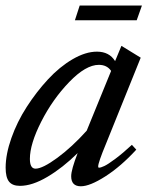

<svg xmlns="http://www.w3.org/2000/svg" viewBox="-22 -648 539 681"><path d="M243.7 -576.2 260.7 -628.4H481.4L462.9 -576.2ZM48.8 11.2Q22 11.2 10 -3.9Q-2 -19 -2 -53.2Q-2 -100.6 18.3 -158.2Q38.6 -215.8 72.8 -268.8Q106.9 -321.8 148.2 -366.5Q189.5 -411.1 235.6 -438Q281.7 -464.8 321.8 -464.8Q365.7 -464.8 386.2 -431.2L408.7 -485.4L477.1 -443.4L354 -138.2Q326.2 -71.3 326.2 -57.6Q326.2 -53.2 329.1 -53.2Q335.4 -53.2 348.4 -59.3Q361.3 -65.4 387.5 -85Q413.6 -104.5 445.8 -134.3L461.4 -117.2Q406.7 -57.6 351.8 -22.5Q296.9 12.7 264.6 12.7Q230.5 12.7 230.5 -22.9Q230.5 -45.9 253.4 -105Q200.2 -52.7 146.2 -20.8Q92.3 11.2 48.8 11.2ZM84 -84.5Q84 -49.8 104 -49.8Q128.9 -49.8 181.2 -88.1Q233.4 -126.5 285.6 -184.6L372.1 -396.5Q357.4 -418 328.6 -418Q282.2 -418 223.4 -356.9Q164.6 -295.9 124.3 -216.6Q84 -137.2 84 -84.5Z"/></svg>

Font: Elstob 6pt Medium
Style: Italic
Weight: 500
Italic angle: -20°
Designer: Peter S. Baker
Version: Version 1.015